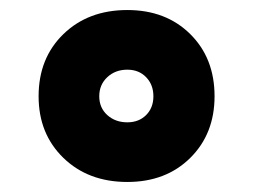

<svg xmlns="http://www.w3.org/2000/svg" viewBox="-20 -520 505 383"><path d="M234 -500Q311 -500 359.5 -452Q408 -404 408 -328Q408 -253 359.5 -205Q311 -157 234 -157Q156 -157 106.5 -205Q57 -253 57 -328Q57 -404 106.5 -452Q156 -500 234 -500ZM234 -381Q210 -381 194 -366Q178 -351 178 -328Q178 -305 194 -290.5Q210 -276 234 -276Q257 -276 271.5 -290.5Q286 -305 286 -328Q286 -351 271.5 -366Q257 -381 234 -381Z"/></svg>

Font: Poppins Black
Style: Regular
Weight: 900
Designer: Ninad Kale (Devanagari), Jonny Pinhorn (Latin)
Foundry: Indian Type Foundry
Version: Version 3.200;PS 1.000;hotconv 16.6.54;makeotf.lib2.5.65590